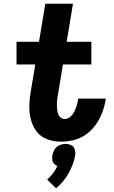

<svg xmlns="http://www.w3.org/2000/svg" viewBox="-20 -755 616 1034"><path d="M308 8Q342 8 377 -0.5Q412 -9 442.5 -30.5Q473 -52 494.5 -82Q516 -112 529 -145Q542 -178 548 -213Q549 -218 550 -224H401L400 -219Q398 -202 393 -186Q388 -170 380.5 -154.5Q373 -139 359 -126.5Q345 -114 329 -114Q313 -114 303 -125.5Q293 -137 290 -152Q287 -167 286.5 -182.5Q286 -198 287.5 -214Q289 -230 292 -245L319 -408H472V-530H339L373 -735H224L190 -530H69V-408H170L146 -265Q139 -226 138 -187.5Q137 -149 146 -112.5Q155 -76 177 -47Q199 -18 234.5 -5Q270 8 308 8ZM282 259Q323 225 349.5 178Q376 131 385 81Q387 65 382.5 49.5Q378 34 364 27Q350 20 333 20Q317 20 300.5 27Q284 34 274.5 49.5Q265 65 262 81Q260 93 261.5 105Q263 117 270.5 126Q278 135 289 139Q280 159 266 177.5Q252 196 234 212Z"/></svg>

Font: Iosevka Sparkle Heavy Oblique
Style: Regular
Weight: 900
Italic angle: -9°
Designer: Belleve Invis
Foundry: Belleve Invis
Version: Version 4.5.0; ttfautohint (v1.8.3)